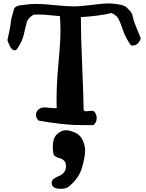

<svg xmlns="http://www.w3.org/2000/svg" viewBox="-20 -749 873 1149"><path d="M295.9 127.9Q295.9 78.1 321.3 54.2Q346.7 30.3 375 30.3Q395.5 30.3 427.7 43.9Q461.9 57.6 477.5 96.7Q489.3 124 489.3 151.4Q489.3 174.8 483.4 202.1Q474.6 249 461.4 279.8Q448.2 310.5 418.9 342.8Q397.5 365.2 382.8 373Q368.2 380.9 342.8 380.9Q289.1 380.9 289.1 344.7Q289.1 331.1 302.2 320.8Q315.4 310.5 332 304.7Q348.6 298.8 361.8 283.7Q375 268.6 375 245.1Q375 224.6 363.8 212.9Q352.5 201.2 338.9 198.2Q325.2 195.3 313 188Q300.8 180.7 298.8 167Q295.9 146.5 295.9 127.9ZM210.9 -27.3Q195.3 -43 195.3 -62.5Q195.3 -75.2 203.1 -85.9Q217.8 -106.4 247.1 -106.4Q255.9 -106.4 274.9 -104Q293.9 -101.6 304.7 -101.6Q314.5 -101.6 319.3 -102.5Q319.3 -111.3 318.8 -128.4Q318.4 -145.5 318.4 -153.3Q318.4 -247.1 330.1 -372.1Q341.8 -497.1 341.8 -563.5Q341.8 -603.5 338.9 -652.3Q321.3 -653.3 283.2 -657.7Q245.1 -662.1 211.9 -662.1Q207 -662.1 196.8 -661.6Q186.5 -661.1 180.7 -661.1Q147.5 -641.6 140.1 -615.2Q132.8 -588.9 123 -544.4Q113.3 -500 80.1 -453.1Q74.2 -448.2 66.4 -448.2Q43.9 -448.2 24.4 -508.8Q35.2 -556.6 40 -584.5Q44.9 -612.3 44.9 -618.7Q44.9 -625 49.3 -643.1Q53.7 -661.1 65.4 -700.2Q72.3 -707 79.6 -710.9Q86.9 -714.8 91.8 -715.8Q96.7 -716.8 106.9 -717.8Q117.2 -718.8 122.1 -719.7Q157.2 -725.6 201.2 -725.6Q236.3 -725.6 306.6 -718.3Q377 -710.9 421.9 -710.9Q464.8 -710.9 529.8 -719.7Q594.7 -728.5 627 -728.5Q662.1 -728.5 705.1 -719.7Q725.6 -715.8 739.3 -703.1Q758.8 -682.6 761.2 -680.2Q763.7 -677.7 769 -667Q774.4 -656.2 774.9 -647.5Q775.4 -638.7 788.6 -603.5Q801.8 -568.4 822.3 -519.5Q817.4 -501 804.2 -488.8Q791 -476.6 773.4 -476.6Q766.6 -476.6 763.7 -477.5Q731.4 -522.5 716.3 -567.4Q701.2 -612.3 689.9 -634.8Q678.7 -657.2 647.5 -670.9Q573.2 -653.3 463.9 -646.5Q463.9 -537.1 471.7 -356Q479.5 -174.8 480.5 -94.7Q480.5 -83 495.1 -83Q499 -83 510.3 -84.5Q521.5 -85.9 527.3 -85.9Q542 -85.9 546.9 -78.1Q558.6 -62.5 558.6 -42Q558.6 -16.6 539.1 0Q466.8 0 431.2 -1Q395.5 -2 339.4 -8.3Q283.2 -14.6 210.9 -27.3Z"/></svg>

Font: LPEducational
Style: Medium
Weight: 500
Designer: Based on Essays1743, by John Stracke, which says:

Based on the typeface in a 1743 English translation of the essays of 
Version: Version 001.204